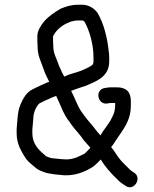

<svg xmlns="http://www.w3.org/2000/svg" viewBox="-20 -728 648 807"><path d="M120 -230C120 -255.1 131.8 -279.8 145 -293C157.7 -298.6 168.9 -305.9 183 -311C193.1 -316.1 205 -321.3 216 -325C233.8 -289.4 247.8 -243.8 273 -215L281 -203C294.5 -184.2 318.7 -159.6 331 -140C339.4 -129.5 350 -118.7 360 -107C353.9 -100.9 341.3 -86.7 335 -82C314 -71.5 290.7 -58 258.5 -58C252.2 -58 246 -58.3 240 -59L219 -61C211.7 -61.7 205 -62.3 199 -63C188.8 -64.5 182.7 -68.5 174 -71C171.3 -73 168 -76 164 -80C140.6 -99.8 116 -125.5 116 -167V-184C117.2 -195.5 118.7 -219.6 120 -230ZM250 -406C247.3 -411.3 244.7 -416.3 242 -421L232 -443C228.7 -449.7 226 -456.3 224 -463C216.1 -486.7 204 -502.8 204 -534C203.3 -542 203 -549.3 203 -556V-576C203 -576.7 203.7 -577.7 205 -579C215.9 -600.9 240 -621.1 263 -631L277 -637C286.7 -639.2 295.8 -642 307 -642H326C328.4 -642 334.1 -638.8 335 -637C355.9 -600.5 373 -542.4 373 -487V-470C373 -460.8 369.7 -454.1 362 -451C349.4 -442.6 334.2 -436.3 319 -430C296.2 -421.2 272.9 -417.5 250 -406ZM471 -361H444C436.6 -361 427.7 -359.1 420 -358C377.4 -351.4 389.6 -286.6 431 -293C434.9 -293.6 440.3 -295 444 -295H464V-286C464 -271.1 461 -256.9 457 -247L443 -219C437.1 -209.2 419.1 -184.8 412 -175C409.3 -169.7 406 -164.3 402 -159C400 -161 399 -162.3 399 -163C393 -169 388.3 -174.3 385 -179C371.6 -198.1 348.7 -221.8 335 -241L325 -255C305 -281.6 295.8 -315.2 279 -346C279.7 -346.7 280.7 -347 282 -347C303.4 -355.8 321.5 -360.7 342 -368C387.4 -387.5 439 -406.3 439 -470V-489C439 -496.3 438.3 -504 437 -512C431 -571.6 415.4 -630.1 391 -672C379.7 -690.1 354.4 -708 327 -708H307C277.9 -708 255.1 -699.8 234 -691C208.9 -675.9 181.6 -658.1 164 -636C152.5 -621.9 137 -599.5 137 -576V-556C137 -548.7 137.3 -540.7 138 -532C138 -493.2 152.3 -470.1 162 -441C168.2 -420.9 178.2 -401.6 187 -384C184.3 -383.3 182 -382.7 180 -382C164 -374.6 148.7 -368.4 134 -361L116 -352C90.7 -340.1 75.9 -312.3 65 -286C53.7 -258.8 53.2 -221.2 50 -186V-167C50 -125.3 67.9 -94.8 84 -69C94.4 -51.6 102.4 -46.2 120 -31C138.4 -14.7 144.5 -12.3 164 -5C177.3 1 194.1 1.9 211 5L233 7C288.9 15.6 339.3 -6.2 372 -28C381.3 -34.5 394 -48 404 -58V-57C408.7 -50.3 413 -43.7 417 -37C430.7 -19.4 436 -12.1 454 7L477 30C487 40 496.7 45.9 508 53C542.4 78 578.9 20.2 544 -2L535 -8C531.7 -10 528 -13 524 -17L501 -40C492.3 -48.7 486.3 -55.3 483 -60C469.7 -75.5 461 -94.3 447 -110C454.8 -117.8 461.1 -129.1 467 -138C494.5 -181.2 530 -216.1 530 -286V-303C530 -342 510.3 -361 471 -361Z"/></svg>

Font: HoneyBee
Style: Reg
Weight: 400
Foundry: Cannot Into Space Fonts
Version: Version 0.89